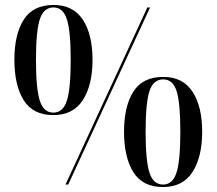

<svg xmlns="http://www.w3.org/2000/svg" viewBox="-20 -744 873 774"><path d="M195 -280Q113 -280 75.5 -340Q38 -400 38 -503Q38 -605 75.5 -664.5Q113 -724 196 -724Q275 -724 314 -664.5Q353 -605 353 -503Q353 -401 314 -340.5Q275 -280 195 -280ZM244 0 574 -714H585L255 0ZM195 -290Q234 -290 249.5 -338Q265 -386 265 -503Q265 -619 249.5 -666.5Q234 -714 196 -714Q156 -714 140.5 -666.5Q125 -619 125 -503Q125 -386 140.5 -338Q156 -290 195 -290ZM637 10Q555 10 517.5 -50Q480 -110 480 -213Q480 -315 517.5 -374.5Q555 -434 638 -434Q717 -434 756 -374.5Q795 -315 795 -213Q795 -111 756 -50.5Q717 10 637 10ZM637 0Q676 0 691.5 -48Q707 -96 707 -213Q707 -329 692 -376.5Q677 -424 638 -424Q598 -424 582.5 -376.5Q567 -329 567 -213Q567 -96 582.5 -48Q598 0 637 0Z"/></svg>

Font: Noto Serif Display SemiCondensed Medium
Style: Regular
Weight: 500
Width: 4
Designer: Monotype Design Team
Foundry: Monotype Imaging Inc.
Version: Version 2.009